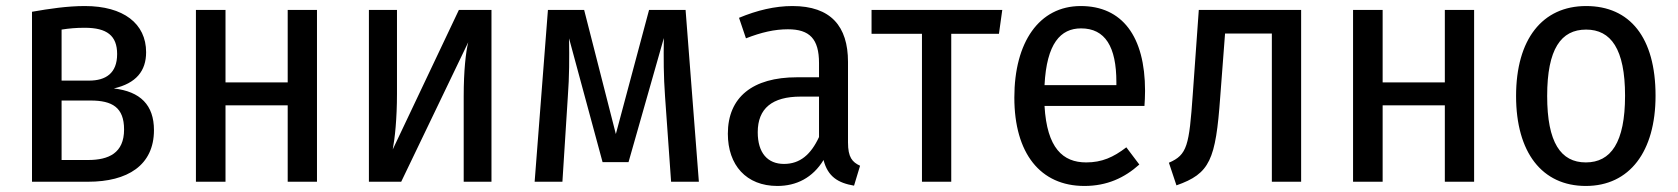

<svg xmlns="http://www.w3.org/2000/svg" viewBox="-20 -602 5557 636"><path d="M357 -309C431 -326 464 -367 464 -429C464 -524 389 -582 261 -582C203 -582 143 -573 86 -563V0H272C402 0 490 -54 490 -171C490 -254 445 -299 357 -309ZM261 -510C334 -510 368 -484 368 -423C368 -359 330 -335 275 -335H184V-504C210 -508 232 -510 261 -510ZM272 -72H184V-269H280C352 -269 391 -246 391 -173C391 -95 340 -72 272 -72Z M933 0H1030V-569H933V-329H727V-569H629V0H727V-253H933Z M1608 -569H1500L1281 -107C1288 -144 1295 -208 1295 -292V-569H1202V0H1309L1531 -462C1523 -430 1516 -368 1516 -283V0H1608Z M2251 -569H2130L2020 -158L1915 -569H1795L1751 0H1843L1861 -283C1866 -349 1866 -409 1865 -475L1976 -65H2062L2179 -476C2178 -408 2178 -351 2183 -282L2203 0H2295Z M2789 -130V-397C2789 -515 2732 -582 2605 -582C2547 -582 2488 -568 2428 -543L2451 -475C2502 -495 2546 -505 2590 -505C2662 -505 2693 -473 2693 -393V-346H2620C2473 -346 2391 -280 2391 -159C2391 -55 2452 14 2555 14C2618 14 2672 -13 2708 -72C2722 -17 2756 4 2809 13L2829 -53C2803 -65 2789 -81 2789 -130ZM2577 -59C2523 -59 2490 -95 2490 -164C2490 -243 2538 -282 2632 -282H2693V-148C2666 -90 2630 -59 2577 -59Z M3300 -569H2867V-490H3034V0H3131V-490H3289Z M3773 -301C3773 -482 3697 -582 3560 -582C3422 -582 3340 -462 3340 -279C3340 -94 3426 14 3572 14C3647 14 3705 -13 3754 -57L3711 -114C3668 -81 3630 -64 3578 -64C3501 -64 3448 -111 3440 -251H3771C3772 -265 3773 -283 3773 -301ZM3678 -320H3440C3447 -458 3493 -508 3561 -508C3641 -508 3678 -447 3678 -330Z M3951 -569 3931 -289C3919 -120 3913 -89 3852 -63L3877 12C3988 -27 4007 -72 4022 -281L4038 -491H4193V0H4290V-569Z M4766 0H4863V-569H4766V-329H4560V-569H4462V0H4560V-253H4766Z M5234 -582C5089 -582 5002 -472 5002 -284C5002 -97 5088 14 5233 14C5378 14 5464 -100 5464 -285C5464 -478 5379 -582 5234 -582ZM5234 -504C5316 -504 5363 -440 5363 -285C5363 -130 5316 -64 5233 -64C5150 -64 5105 -130 5105 -284C5105 -440 5151 -504 5234 -504Z"/></svg>

Font: Glow Sans SC Condensed Medium
Style: Regular
Weight: 600
Width: 3
Designer: Ryoko NISHIZUKA (kana, bopomofo & ideographs); Paul D. Hunt (Latin, Greek & Cyrillic); Sandoll Communications, Soo-young
Version: Version 0.93